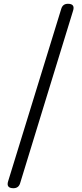

<svg xmlns="http://www.w3.org/2000/svg" viewBox="-20 -813 432 1012"><path d="M51 179Q11 179 23 142L303 -767Q311 -793 338 -793Q377 -793 365 -756L227 -307L86 153Q78 179 51 179Z"/></svg>

Font: GenSenRounded JP R
Style: Regular
Weight: 400
Version: Version 1.501;PS 1;hotconv 16.6.51;makeotf.lib2.5.65220